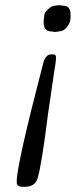

<svg xmlns="http://www.w3.org/2000/svg" viewBox="-20 -578 315 744"><path d="M213.9 -557.6 225.6 -555.7Q253.4 -555.7 253.4 -521V-509.3Q253.4 -490.7 239.7 -473.6Q226.1 -456.5 209.5 -456.5Q206.5 -455.6 204.6 -455.6L197.8 -454.6H187.5Q183.1 -456.1 179.2 -456.1Q149.4 -456.1 149.4 -491.2V-502.4Q151.9 -512.2 151.9 -520Q151.9 -527.8 166 -542Q180.2 -556.2 194.8 -556.2L205.1 -557.6ZM196.8 -357.9V-347.7Q196.8 -341.3 190.4 -301.8Q184.1 -262.2 182.1 -246.3Q180.2 -230.5 177.5 -213.9Q174.8 -197.3 173.6 -187.3Q172.4 -177.2 169.9 -162.6Q167.5 -147.9 166 -136.2Q142.1 56.6 126 112.3Q116.2 146 75.2 146H69.3Q44.9 146 44.9 129.4V124.5Q44.9 60.1 147.5 -333Q156.2 -367.2 178.7 -367.2H183.6Q196.8 -367.2 196.8 -357.9Z"/></svg>

Font: Averia Libre Light
Style: Italic
Weight: 300
Italic angle: -8.5°
Version: Version 1.002